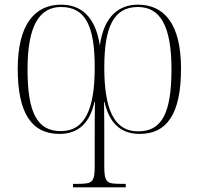

<svg xmlns="http://www.w3.org/2000/svg" viewBox="-20 -564 853 823"><path d="M293 239H519V224H498C438 224 427 219 427 149V30C427 -10 427 -63 426 -127H428C448 -39 495 10 579 10C693 10 756 -72 756 -270C756 -461 684 -544 571 -544C496 -544 426 -501 408 -369C388 -501 320 -544 242 -544C129 -544 56 -459 56 -269C56 -78 116 10 235 10C318 10 366 -39 385 -128H387C386 -64 386 -16 386 29V148C386 218 375 224 315 224H293ZM241 -2C139 -2 98 -81 98 -267C98 -454 149 -534 242 -534C349 -534 386 -448 386 -275C386 -100 346 -2 241 -2ZM572 -1C467 -1 427 -99 427 -275C427 -448 467 -534 571 -534C665 -534 715 -456 715 -268C715 -75 672 -1 572 -1Z"/></svg>

Font: Noto Serif Display SemiCondensed ExtraLight
Style: Regular
Weight: 200
Width: 4
Designer: Monotype Design Team
Foundry: Monotype Imaging Inc.
Version: Version 2.009